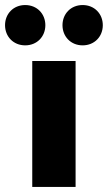

<svg xmlns="http://www.w3.org/2000/svg" viewBox="-70 -742 428 762"><path d="M58 0H230V-500H58ZM30 -562C77 -562 110 -597 110 -642C110 -687 77 -722 30 -722C-17 -722 -50 -687 -50 -642C-50 -597 -17 -562 30 -562ZM258 -562C305 -562 338 -597 338 -642C338 -687 305 -722 258 -722C211 -722 178 -687 178 -642C178 -597 211 -562 258 -562Z"/></svg>

Font: Source Sans Pro Black
Style: Regular
Weight: 900
Designer: Paul D. Hunt
Foundry: Adobe Systems Incorporated
Version: Version 3.006;hotconv 1.0.111;makeotfexe 2.5.65597